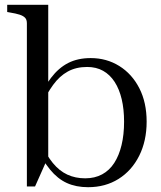

<svg xmlns="http://www.w3.org/2000/svg" viewBox="-20 -770 669 800"><path d="M347 10Q297 10 258.5 -7.5Q220 -25 188.5 -63.5Q157 -102 126 -164L150 -176Q173 -124 200 -91Q227 -58 260.5 -42.5Q294 -27 335 -27Q375 -27 405.5 -43.5Q436 -60 456 -91Q476 -122 486.5 -165.5Q497 -209 497 -263Q497 -315 487 -357Q477 -399 457.5 -429Q438 -459 409.5 -475Q381 -491 343 -491Q297 -491 262.5 -472Q228 -453 201.5 -416.5Q175 -380 151 -329L130 -341Q161 -404 192.5 -445.5Q224 -487 264 -507.5Q304 -528 358 -528Q424 -528 477 -495Q530 -462 560.5 -402.5Q591 -343 591 -263Q591 -183 560 -121Q529 -59 474 -24.5Q419 10 347 10ZM92 -673Q92 -688 84.5 -696Q77 -704 61.5 -709Q46 -714 21 -718L10 -720V-750H181V-100L175 -103L126 7H92Z"/></svg>

Font: Roboto Serif 144pt
Style: Regular
Weight: 400
Version: Version 1.008